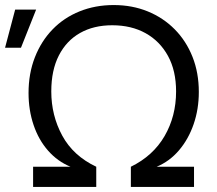

<svg xmlns="http://www.w3.org/2000/svg" viewBox="-50 -740 860 760"><path d="M81 -80H229Q178 -101 140.5 -143.5Q103 -186 83 -245Q63 -304 63 -372Q63 -449 88 -513Q113 -577 158 -623.5Q203 -670 265 -695Q327 -720 400 -720Q473 -720 534.5 -695Q596 -670 641.5 -624Q687 -578 712 -515Q737 -452 737 -376Q737 -308 716.5 -248.5Q696 -189 658.5 -145Q621 -101 570 -80H718V0H468V-80Q556 -123 601.5 -201.5Q647 -280 647 -378Q647 -460 615 -518.5Q583 -577 526.5 -608.5Q470 -640 394 -640Q321 -640 267 -609.5Q213 -579 183 -520.5Q153 -462 153 -378Q153 -283 196.5 -203Q240 -123 331 -80V0H81ZM10 -702H93L33 -551H-30Z"/></svg>

Font: Moderustic
Style: Regular
Weight: 400
Designer: Tural Alisoy
Foundry: TAFT Foundry
Version: Version 2.120